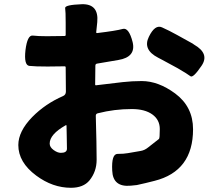

<svg xmlns="http://www.w3.org/2000/svg" viewBox="-20 -830 1040 912"><path d="M317 62Q230 62 152 4Q67 -59 67 -141Q67 -206 133 -274Q195 -337 280 -374Q293 -380 293 -395L292 -510Q292 -515 287 -515Q249 -514 206 -514Q146 -514 119.5 -517Q93 -520 101 -592Q110 -664 135.5 -661Q161 -658 202 -658Q244 -658 286 -659Q292 -659 292 -664V-722Q292 -776 289.5 -791.5Q287 -807 369 -810Q450 -812 442 -725L437 -677Q437 -672 442 -673Q533 -684 562.5 -692.5Q592 -701 610 -630Q627 -559 542 -545L442 -528Q433 -527 433 -518L432 -429Q432 -424 437 -425L563 -440Q608 -445 653 -445Q732 -445 812 -386Q897 -323 897 -216Q897 -17 714 29Q672 40 630 49Q626 50 601 52Q516 60 513 -20Q509 -99 538.5 -99Q568 -99 587 -102.5Q606 -106 648 -113Q667 -116 684 -130Q701 -144 735 -170Q739 -173 739 -217Q739 -261 703.5 -286.5Q668 -312 606 -312Q523 -312 445 -292Q435 -290 435 -280L438 -157Q439 -114 439 -71Q439 -15 405 27Q376 62 317 62ZM269 -104Q298 -104 298 -123.5Q298 -143 297 -184L296 -232Q296 -237 292 -235Q216 -192 216 -148Q216 -131 234.5 -117.5Q253 -104 269 -104ZM937 -517Q897 -458 884.5 -468Q872 -478 822 -507Q786 -527 750 -546L731 -556Q657 -594 687 -655Q716 -715 749.5 -700Q783 -685 821 -664Q858 -644 895 -623L902 -618Q977 -575 937 -517Z"/></svg>

Font: Resource Han Rounded KR Heavy
Style: Regular
Weight: 900
Designer: Cyano Hao (round all glyphs); Ryoko NISHIZUKA 西塚涼子 (kana, bopomofo & ideographs); Paul D. Hunt (Latin, Greek & Cyrillic)
Foundry: Cyano Hao
Version: 0.990